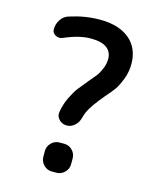

<svg xmlns="http://www.w3.org/2000/svg" viewBox="-112 -817 723 893"><g transform="rotate(15 250.0 -370.0)"><path d="M112.3 -613.3Q94.7 -605.5 78.1 -614.7Q61.5 -624 61.5 -641.6Q61.5 -667 75.7 -688.5Q89.8 -710 114.3 -716.8Q186.5 -740.2 257.8 -740.2Q349.6 -740.2 400.9 -697.3Q452.1 -654.3 452.1 -578.1Q452.1 -540 438.5 -504.9Q424.8 -469.7 412.1 -451.2Q399.4 -432.6 372.1 -402.3Q320.3 -340.8 304.7 -305.7Q298.8 -291 294.9 -276.4Q289.1 -253.9 272.5 -239.3Q255.9 -224.6 235.4 -224.6Q212.9 -224.6 197.8 -240.2Q182.6 -255.9 186.5 -277.3Q192.4 -314.5 209 -348.6Q225.6 -382.8 239.3 -400.4Q252.9 -418 277.3 -447.3Q300.8 -474.6 311 -487.8Q321.3 -501 331.5 -524.9Q341.8 -548.8 341.8 -573.2Q341.8 -607.4 316.4 -626Q291 -644.5 242.2 -644.5Q186.5 -645.5 112.3 -613.3ZM246.1 -139.6Q269.5 -139.6 285.6 -123Q301.8 -106.4 301.8 -83V-56.6Q301.8 -33.2 285.2 -16.6Q268.6 0 246.1 0H223.6Q200.2 0 184.1 -17.1Q168 -34.2 168 -56.6V-83Q168 -106.4 184.6 -123Q201.2 -139.6 223.6 -139.6Z"/></g></svg>

Font: Rounded Mgen+ 2m medium
Style: Regular
Weight: 500
Designer: [Source Han Sans]
Ryoko NISHIZUKA  (kana & ideographs); Paul D. Hunt (Latin, Greek & Cyrillic); Wenlong ZHANG  (bopomofo
Version: Version 1.059.20150602